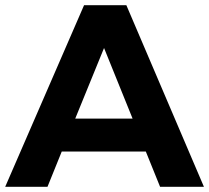

<svg xmlns="http://www.w3.org/2000/svg" viewBox="-23 -720 806 740"><path d="M-3 0 301 -700H464L763 0H594L539 -136H215L160 0ZM267 -263H488L378 -535Z"/></svg>

Font: Trueno
Style: SBd
Weight: 600
Designer: Julieta Ulanovsky
Foundry: Julieta Ulanovsky
Version: Version 3.001b